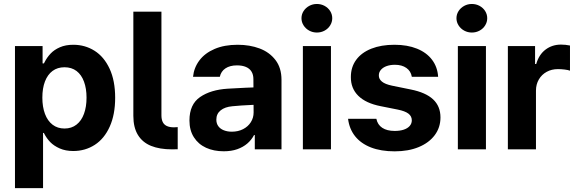

<svg xmlns="http://www.w3.org/2000/svg" viewBox="-20 -767 2961 986"><path d="M56.9 -530.3H198.7V-441.3H205.7L208.7 -447.4Q221.2 -472.1 239.8 -491.8Q258.4 -511.6 287.7 -524.3Q316.9 -537.1 356.3 -537.1Q416.6 -537.1 465.4 -506.4Q514.2 -475.7 542.8 -414.2Q571.4 -352.8 571.4 -264.8Q571.4 -178.9 543.6 -116.9Q515.8 -55 466.8 -23.2Q417.7 8.5 356.2 8.5Q316.8 8.5 286.8 -4.7Q256.9 -17.9 238.3 -37Q219.7 -56.2 206.7 -81.3L205.7 -84.4H201.1V199.2H56.9ZM311.3 -107Q347.4 -107 372.9 -127Q398.5 -147 411.4 -182.8Q424.4 -218.5 424.4 -265.6Q424.4 -312.3 411.4 -347.6Q398.5 -382.9 373.2 -402.3Q347.8 -421.6 311.3 -421.6Q275.2 -421.6 249.8 -402.7Q224.4 -383.8 210.9 -348.7Q197.5 -313.6 197.5 -265.6Q197.5 -218.2 210.9 -182.2Q224.4 -146.2 250 -126.6Q275.6 -107 311.3 -107Z M873.7 -113.1Q879.3 -113.1 892.6 -114.2V-0.6Q881.1 0 863.4 0Q799.8 0 755.7 -17.9Q711.7 -35.7 688.2 -74.1Q664.8 -112.4 664.8 -172.2V-707H809V-175Q809 -154.2 815.5 -140.7Q821.9 -127.1 836.3 -120.1Q850.8 -113.1 873.7 -113.1Z M1220.3 -225.3 1173.5 -221.4Q1134.9 -218 1113 -200.2Q1091 -182.4 1091 -152.6Q1091 -133 1101 -119.1Q1111.1 -105.2 1129.3 -98Q1147.5 -90.7 1170.3 -90.7Q1202.9 -90.7 1228.4 -103.8Q1253.9 -116.9 1268.1 -139.5Q1282.4 -162.1 1282.4 -189.6L1281.3 -360.7Q1281.3 -383.3 1271.7 -399.2Q1262.1 -415.1 1243 -423.2Q1223.9 -431.3 1197.1 -431.3Q1160.8 -431.3 1137.8 -415.9Q1114.8 -400.5 1108.9 -372.7H971.3Q976 -419.5 1004.1 -456.9Q1032.2 -494.3 1082.3 -515.7Q1132.3 -537.1 1200.4 -537.1Q1262.4 -537.1 1313 -518.2Q1363.5 -499.3 1394.6 -458.9Q1425.6 -418.5 1425.6 -357.3V0H1288.5V-73.4H1284.6Q1271.5 -48.4 1250.1 -30Q1228.7 -11.5 1198.4 -0.8Q1168.2 9.9 1129.1 9.9Q1077.8 9.9 1038.2 -8.2Q998.5 -26.4 975.7 -62.1Q952.9 -97.8 952.9 -148.2Q952.9 -231.2 1007.6 -268.7Q1062.3 -306.3 1149.9 -311.6Q1164.6 -313.1 1240.3 -316.4L1288.2 -318.3L1289.2 -229Q1269.4 -228.4 1220.3 -225.3Z M1535.4 -530.3H1679.6V0H1535.4ZM1528.2 -673.3Q1528.2 -693.3 1539 -710.2Q1549.9 -727 1568 -736.8Q1586.1 -746.6 1607.2 -746.6Q1628.8 -746.6 1646.9 -736.8Q1665 -727 1675.6 -710.2Q1686.2 -693.3 1686.2 -673.3Q1686.2 -653.7 1675.6 -636.6Q1665 -619.5 1646.9 -609.7Q1628.8 -599.9 1607.2 -599.9Q1586.1 -599.9 1568 -609.7Q1549.9 -619.5 1539 -636.6Q1528.2 -653.7 1528.2 -673.3Z M2007.9 -434.3Q1984.5 -434.3 1965.8 -427.7Q1947 -421 1936.2 -408.5Q1925.5 -396 1925.5 -380.2Q1924.9 -361.6 1941.3 -348Q1957.7 -334.4 1993.6 -327L2089.3 -307.5Q2166.7 -292 2204.3 -256.6Q2242 -221.2 2242 -163.9Q2242 -112.5 2212.6 -73Q2183.2 -33.6 2130.2 -11.7Q2077.3 10.2 2006.9 10.2Q1936.2 10.2 1884.7 -9.9Q1833.2 -30.1 1803.4 -67.6Q1773.7 -105.2 1767.4 -156.9H1912.8Q1918.9 -126.6 1943.1 -110.6Q1967.3 -94.6 2007.1 -94.6Q2033.2 -94.6 2053 -101Q2072.8 -107.5 2083.8 -119.9Q2094.8 -132.4 2094.8 -149.1Q2094.8 -170.2 2077.4 -183.5Q2060 -196.7 2022.8 -204.2L1935 -221.7Q1859 -236.6 1820.1 -274.9Q1781.2 -313.2 1781.8 -371.5Q1781.8 -422.5 1809.2 -459.8Q1836.6 -497.1 1887.1 -517.1Q1937.6 -537.1 2005.7 -537.1Q2072.1 -537.1 2121.4 -517.1Q2170.8 -497.1 2198.8 -460Q2226.8 -422.8 2230 -372.7H2094.9Q2090 -401.8 2067 -418Q2044 -434.3 2007.9 -434.3Z M2331.3 -530.3H2475.5V0H2331.3ZM2324.1 -673.3Q2324.1 -693.3 2334.9 -710.2Q2345.8 -727 2363.9 -736.8Q2382 -746.6 2403.1 -746.6Q2424.7 -746.6 2442.8 -736.8Q2460.9 -727 2471.5 -710.2Q2482.1 -693.3 2482.1 -673.3Q2482.1 -653.7 2471.5 -636.6Q2460.9 -619.5 2442.8 -609.7Q2424.7 -599.9 2403.1 -599.9Q2382 -599.9 2363.9 -609.7Q2345.8 -619.5 2334.9 -636.6Q2324.1 -653.7 2324.1 -673.3Z M2588.1 -530.3H2727.8V-438.2H2733.6Q2747.7 -486.9 2781.7 -512.4Q2815.7 -538 2861 -538Q2884.3 -538 2907.1 -533.2V-404.1Q2897.8 -407.7 2879.4 -409.9Q2861 -412.1 2845.3 -412.1Q2813.1 -412.1 2787.6 -398.2Q2762 -384.3 2747.2 -359Q2732.4 -333.8 2732.4 -301.4V0H2588.1Z"/></svg>

Font: Pretendard GOV Variable
Style: Regular
Weight: 400
Designer: Base glyphs from Inter by Rasmus Andersson; Hangul glyphs from Noto Sans CJK(Source Han Sans) by Jang Soo-young and Kang
Foundry: Kil Hyung-jin
Version: Version 1.307;Glyphs 3.2 (3192)